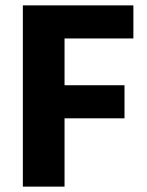

<svg xmlns="http://www.w3.org/2000/svg" viewBox="-20 -694 546 714"><path d="M443 -254H220V0H65V-674H476V-551H220V-377H443Z"/></svg>

Font: Hind Jalandhar
Style: Bold
Weight: 700
Designer: Namrata Goyal
Foundry: Indian Type Foundry
Version: Version 0.702;PS 1.0;hotconv 1.0.81;makeotf.lib2.5.63406